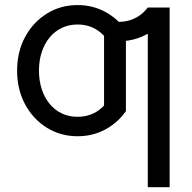

<svg xmlns="http://www.w3.org/2000/svg" viewBox="-20 -538 770 772"><path d="M651.9 -473.1Q629.9 -441.9 599.9 -419.2Q569.8 -396.5 533.9 -384.3Q498 -372.1 457.5 -372.1V-450.2Q481.9 -450.2 503.4 -457Q524.9 -463.9 542.7 -476.8Q560.5 -489.7 574.2 -507.8ZM574.2 214.8V-507.8H662.1V214.8ZM398.4 -91.3V-416.5H486.3V-91.3ZM422.4 -147.5 486.3 -91.3Q453.6 -44.4 403.1 -17.3Q352.5 9.8 292 9.8Q223.6 9.8 168.5 -24.4Q113.3 -58.6 81.1 -118.2Q48.8 -177.7 48.8 -253.9Q48.8 -330.1 81.1 -389.6Q113.3 -449.2 168.5 -483.4Q223.6 -517.6 292 -517.6Q352.5 -517.6 402.8 -490.5Q453.1 -463.4 486.3 -416.5L431.2 -341.8Q418.9 -371.6 398.7 -393.6Q378.4 -415.5 351.6 -427.5Q324.7 -439.5 292 -439.5Q256.8 -439.5 228.3 -425.8Q199.7 -412.1 179.2 -387Q158.7 -361.8 147.7 -328.1Q136.7 -294.4 136.7 -253.9Q136.7 -213.9 147.7 -179.9Q158.7 -146 179.2 -120.8Q199.7 -95.7 228.3 -82Q256.8 -68.4 292 -68.4Q321.3 -68.4 345.9 -77.9Q370.6 -87.4 389.9 -105.2Q409.2 -123 422.4 -147.5Z"/></svg>

Font: Giphurs
Style: Regular
Weight: 400
Version: Version 2.010